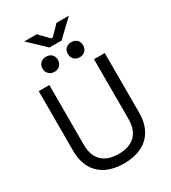

<svg xmlns="http://www.w3.org/2000/svg" viewBox="-246 -1164 1159 1301"><g transform="rotate(-30 333.0 -513.5)"><path d="M333 13.7Q254.9 13.7 197.3 -13.7Q138.7 -42 107.4 -96.7Q75.2 -153.3 75.2 -234.4Q75.2 -389.6 75.2 -700.2Q95.7 -700.2 158.2 -700.2Q158.2 -583 158.2 -233.4Q158.2 -147.5 204.1 -103.5Q250 -60.5 333 -60.5Q416 -60.5 461.9 -103.5Q507.8 -147.5 507.8 -233.4Q507.8 -388.7 507.8 -700.2Q529.3 -700.2 591.8 -700.2Q591.8 -584 591.8 -234.4Q591.8 -153.3 559.6 -97.7Q528.3 -42 468.8 -13.7Q411.1 13.7 333 13.7ZM431.6 -759.8Q406.2 -759.8 388.7 -776.4Q372.1 -793 372.1 -819.3Q372.1 -845.7 388.7 -862.3Q406.2 -877.9 431.6 -877.9Q458 -877.9 474.6 -862.3Q491.2 -845.7 491.2 -819.3Q491.2 -793 474.6 -776.4Q458 -759.8 431.6 -759.8ZM234.4 -759.8Q208 -759.8 191.4 -776.4Q173.8 -793 173.8 -819.3Q173.8 -845.7 191.4 -862.3Q208 -877.9 234.4 -877.9Q259.8 -877.9 277.3 -862.3Q293.9 -845.7 293.9 -819.3Q293.9 -793 277.3 -776.4Q259.8 -759.8 234.4 -759.8ZM286.1 -919.9Q253.9 -950.2 159.2 -1041Q183.6 -1041 255.9 -1041Q273.4 -1022.5 327.1 -967.8Q330.1 -967.8 339.8 -967.8Q357.4 -986.3 411.1 -1041Q435.5 -1041 507.8 -1041Q476.6 -1010.7 380.9 -919.9Q357.4 -919.9 286.1 -919.9Z"/></g></svg>

Font: Kadena Space Grotesk
Style: Regular
Weight: 400
Designer: Florian Karsten
Version: Version 2.000